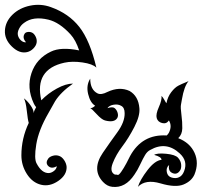

<svg xmlns="http://www.w3.org/2000/svg" viewBox="-37 -760 897 781"><path d="M73 -548Q42 -541 11.5 -570.5Q-19 -600 -17 -636Q-15 -672 13.5 -700Q42 -728 85.5 -737Q129 -746 170 -731Q243 -705 286 -650Q329 -595 355 -485Q340 -500 298.5 -506Q257 -512 225 -505Q102 -478 131 -352Q158 -380 194.5 -400Q231 -420 260 -420Q210 -385 187 -348Q182 -340 173.5 -324Q165 -308 160 -300Q120 -231 110.5 -172.5Q101 -114 112 -95Q133 -55 162 -56Q173 -57 183 -65Q193 -73 194 -84Q172 -71 158 -86Q147 -99 160 -116Q166 -123 178.5 -126.5Q191 -130 203 -126Q215 -122 224 -108.5Q233 -95 234 -81Q235 -48 200 -24Q165 0 130 -8.5Q95 -17 72.5 -52Q50 -87 50 -128Q50 -197 80 -260Q76 -272 72 -309.5Q68 -347 60 -360Q73 -351 86.5 -332.5Q100 -314 100 -300Q102 -311 110 -324Q104 -331 100 -340Q71 -403 91 -462.5Q111 -522 170 -550Q211 -570 285 -555Q271 -597 250 -620Q205 -669 160 -680Q98 -695 61 -667Q48 -658 40.5 -643Q33 -628 36 -616Q39 -604 48.5 -595.5Q58 -587 69 -588Q52 -607 64 -624Q68 -629 77 -630Q86 -631 94 -627Q102 -623 108 -611Q114 -599 112 -586.5Q110 -574 98.5 -562.5Q87 -551 73 -548Z M330 -440Q330 -395 360 -380Q375 -373 400 -386Q449 -409 490 -390Q526 -369 530 -320Q533 -289 509.5 -243.5Q486 -198 460.5 -164.5Q435 -131 421.5 -96Q408 -61 430 -50Q438 -50 442 -48.5Q446 -47 456 -61Q466 -75 477.5 -96.5Q489 -118 492 -125Q541 -215 641 -209Q646 -213 650 -220Q664 -248 650 -270Q640 -255 622.5 -259.5Q605 -264 600.5 -279.5Q596 -295 609 -324Q622 -353 620 -370Q626 -364 632 -353Q638 -342 640 -340Q645 -366 659.5 -385Q674 -404 688.5 -411.5Q703 -419 716 -424Q729 -429 730 -430Q712 -409 703 -356Q701 -344 699 -333.5Q697 -323 701 -293Q705 -263 704.5 -238Q704 -213 688 -198Q736 -179 754.5 -138Q773 -97 754 -50Q742 -23 709.5 -9.5Q677 4 616 -14Q555 -32 524 0Q533 -29 563 -68Q593 -107 620 -110Q620 -122 590 -130Q602 -138 639 -134.5Q676 -131 687.5 -118Q699 -105 700 -89.5Q701 -74 695 -66Q683 -48 664.5 -56Q646 -64 651 -89Q638 -78 641.5 -60Q645 -42 662 -37.5Q679 -33 691 -39Q705 -45 712 -64Q728 -105 694 -136Q639 -187 574 -150Q562 -144 553.5 -130Q545 -116 533.5 -91.5Q522 -67 510 -50Q473 6 420 0Q399 -2 382 -20Q335 -70 381 -138Q409 -179 440 -221.5Q471 -264 470 -300Q470 -323 455 -330Q443 -337 425 -334Q407 -331 400 -320Q421 -327 429.5 -320Q438 -313 441.5 -301Q445 -289 440 -280Q428 -260 390 -270Q376 -274 356 -296Q336 -318 330 -320Q340 -320 350 -330Q330 -342 321.5 -377.5Q313 -413 330 -440Z"/></svg>

Font: SOV_mook
Style: Book
Weight: 400
Version: Version 1.00